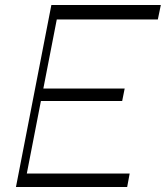

<svg xmlns="http://www.w3.org/2000/svg" viewBox="-20 -750 665 770"><path d="M200 -672 212 -730H625L613 -672ZM70 0 80 -54H500L490 0ZM44 0 186 -730H219L77 0ZM139 -345 149 -395H480L470 -345Z"/></svg>

Font: Savate ExtraLight
Style: Italic
Weight: 200
Italic angle: -11°
Designer: Max Esnée
Foundry: Plomb Type
Version: Version 2.000